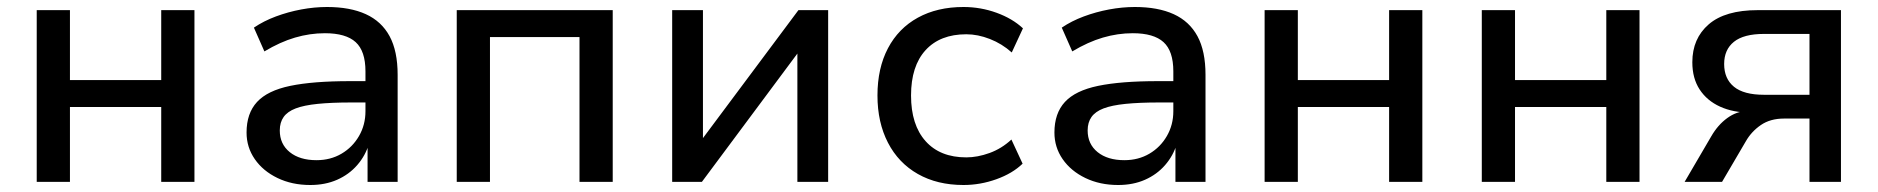

<svg xmlns="http://www.w3.org/2000/svg" viewBox="-20 -520 5369 549"><path d="M85 0V-491H180V-291H441V-491H536V0H441V-214H180V0Z M867 9Q815 9 773.5 -11Q732 -31 708.5 -65Q685 -99 685 -141Q685 -196 715 -228.5Q745 -261 810 -274.5Q875 -288 981 -288H1040V-227H984Q928 -227 888.5 -223Q849 -219 825.5 -210Q802 -201 791 -185.5Q780 -170 780 -147Q780 -108 808.5 -85Q837 -62 885 -62Q925 -62 956.5 -80.5Q988 -99 1006.5 -131Q1025 -163 1025 -202V-316Q1025 -374 997 -399.5Q969 -425 909 -425Q866 -425 823.5 -412.5Q781 -400 736 -373L706 -441Q734 -460 769 -473Q804 -486 841.5 -493Q879 -500 915 -500Q981 -500 1026 -479.5Q1071 -459 1094 -416.5Q1117 -374 1117 -306V0H1031V-109H1035Q1025 -75 1001.5 -48Q978 -21 944 -6Q910 9 867 9Z M1286 0V-491H1732V0H1637V-414H1381V0Z M1902 0V-491H1990V-105H1975L2263 -491H2348V0H2260V-387H2275L1987 0Z M2735 9Q2660 9 2604.5 -22.5Q2549 -54 2519 -112Q2489 -170 2489 -247Q2489 -325 2519 -382Q2549 -439 2604.5 -469.5Q2660 -500 2735 -500Q2784 -500 2829.5 -483.5Q2875 -467 2905 -439L2873 -370Q2845 -395 2810.5 -408.5Q2776 -422 2743 -422Q2668 -422 2626.5 -376.5Q2585 -331 2585 -247Q2585 -163 2626.5 -116.5Q2668 -70 2743 -70Q2775 -70 2809.5 -82.5Q2844 -95 2872 -121L2904 -52Q2875 -24 2829 -7.5Q2783 9 2735 9Z M3177 9Q3125 9 3083.5 -11Q3042 -31 3018.5 -65Q2995 -99 2995 -141Q2995 -196 3025 -228.5Q3055 -261 3120 -274.5Q3185 -288 3291 -288H3350V-227H3294Q3238 -227 3198.5 -223Q3159 -219 3135.5 -210Q3112 -201 3101 -185.5Q3090 -170 3090 -147Q3090 -108 3118.5 -85Q3147 -62 3195 -62Q3235 -62 3266.5 -80.5Q3298 -99 3316.5 -131Q3335 -163 3335 -202V-316Q3335 -374 3307 -399.5Q3279 -425 3219 -425Q3176 -425 3133.5 -412.5Q3091 -400 3046 -373L3016 -441Q3044 -460 3079 -473Q3114 -486 3151.5 -493Q3189 -500 3225 -500Q3291 -500 3336 -479.5Q3381 -459 3404 -416.5Q3427 -374 3427 -306V0H3341V-109H3345Q3335 -75 3311.5 -48Q3288 -21 3254 -6Q3220 9 3177 9Z M3596 0V-491H3691V-291H3952V-491H4047V0H3952V-214H3691V0Z M4217 0V-491H4312V-291H4573V-491H4668V0H4573V-214H4312V0Z M4797 0 4873 -130Q4892 -163 4919 -182.5Q4946 -202 4974 -202H4985V-198Q4936 -198 4898.5 -215Q4861 -232 4840 -264Q4819 -296 4819 -342Q4819 -410 4866 -450.5Q4913 -491 5006 -491H5244V0H5154V-181H5081Q5042 -181 5015 -162.5Q4988 -144 4972 -116L4904 0ZM5024 -249H5154V-423H5024Q4966 -423 4938 -400.5Q4910 -378 4910 -337Q4910 -295 4938 -272Q4966 -249 5024 -249Z"/></svg>

Font: Nunito Sans 10pt Medium
Style: Regular
Weight: 500
Designer: Vernon Adams
Foundry: Vernon Adams
Version: Version 3.101;gftools[0.9.27]